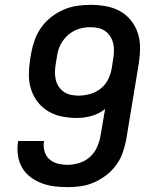

<svg xmlns="http://www.w3.org/2000/svg" viewBox="-20 -763 640 791"><path d="M259 8Q230 8 203 4.5Q176 1 151 -8.5Q126 -18 105 -34Q84 -50 71 -72.5Q58 -95 54 -122.5Q50 -150 54 -178Q54 -179 54.5 -180Q55 -181 55 -182H162Q162 -181 162 -180.5Q162 -180 161 -180Q158 -159 163.5 -139.5Q169 -120 183.5 -107Q198 -94 218 -89Q238 -84 259 -84Q282 -84 306.5 -91.5Q331 -99 350 -116Q369 -133 379.5 -156Q390 -179 394 -203L413 -314Q388 -294 357.5 -285.5Q327 -277 297 -277Q266 -277 235.5 -283Q205 -289 179.5 -304Q154 -319 136 -342Q118 -365 108.5 -393.5Q99 -422 99 -453.5Q99 -485 104 -517L109 -547Q114 -574 124 -601Q134 -628 151.5 -652Q169 -676 192.5 -694Q216 -712 243 -723.5Q270 -735 298 -739Q326 -743 353 -743Q385 -743 416 -737.5Q447 -732 473.5 -717.5Q500 -703 519 -679.5Q538 -656 547.5 -627.5Q557 -599 557 -567Q557 -535 552 -503L500 -188Q495 -161 485.5 -134Q476 -107 459 -83.5Q442 -60 418 -41.5Q394 -23 367.5 -11.5Q341 0 313.5 4Q286 8 259 8ZM304 -369Q327 -369 350.5 -375.5Q374 -382 394 -397.5Q414 -413 425 -435Q436 -457 440 -480L446 -518Q449 -535 449.5 -551.5Q450 -568 446.5 -583.5Q443 -599 434.5 -612.5Q426 -626 413.5 -635Q401 -644 385 -647.5Q369 -651 352 -651Q336 -651 320 -648Q304 -645 288.5 -637.5Q273 -630 260 -618.5Q247 -607 237.5 -593Q228 -579 222.5 -563.5Q217 -548 215 -532L210 -502Q207 -485 206.5 -468Q206 -451 209.5 -435.5Q213 -420 221.5 -407Q230 -394 242.5 -385Q255 -376 271 -372.5Q287 -369 304 -369Z"/></svg>

Font: Iosevka SS04 Semibold Extended
Style: Italic
Weight: 600
Width: 7
Italic angle: -9°
Monospace: yes
Designer: Belleve Invis
Foundry: Belleve Invis
Version: Version 19.0.0; ttfautohint (v1.8.4)